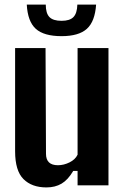

<svg xmlns="http://www.w3.org/2000/svg" viewBox="-20 -810 537 839"><path d="M183 9Q119 9 82.5 -27.5Q46 -64 46 -149V-600H179L181 -138Q181 -88 233 -88Q259 -88 284 -100.5Q309 -113 319 -134V-600H454V0H319V-63H300Q277 -24 249 -7.5Q221 9 183 9ZM97 -790H180Q180 -752 196 -735.5Q212 -719 249 -719Q285 -719 301 -735.5Q317 -752 318 -790H400Q395 -716 359.5 -684Q324 -652 249 -652Q172 -652 136.5 -684Q101 -716 97 -790Z"/></svg>

Font: Big Shoulders Text ExtraBold
Style: Regular
Weight: 800
Designer: Patric King
Foundry: XO Type Co
Version: Version 1.000; ttfautohint (v1.8.2)